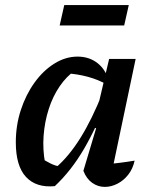

<svg xmlns="http://www.w3.org/2000/svg" viewBox="-20 -726 590 753"><path d="M195 4Q122 11 82 -32Q42 -75 42 -168Q42 -234 61.5 -294Q81 -354 115 -401.5Q149 -449 193 -476.5Q237 -504 284 -504Q325 -504 355.5 -483.5Q386 -463 401 -426L400 -394Q332 -433 235 -439L275 -450Q241 -427 214 -387.5Q187 -348 171 -298Q155 -248 151 -193.5Q147 -139 157 -86L141 -106Q160 -94 179 -84.5Q198 -75 220 -72L198 -68Q249 -111 295 -184.5Q341 -258 383 -364L404 -345Q360 -229 310 -143Q260 -57 195 4ZM414 -29 393 -81Q421 -84 449.5 -87.5Q478 -91 508 -96Q501 -64 483 -41Q465 -18 440.5 -5.5Q416 7 391 7Q364 7 341.5 -9Q319 -25 307 -56L357 -223L345 -227L408 -495H512ZM214 -626 232 -706H485L467 -626Z"/></svg>

Font: Piazzolla Thin
Style: Bold Italic
Weight: 700
Italic angle: -11.3°
Version: Version 2.005